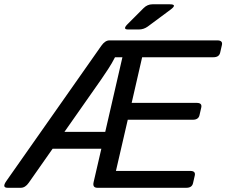

<svg xmlns="http://www.w3.org/2000/svg" viewBox="-59 -892 1075 912"><path d="M549.3 -752Q521.5 -752 547.4 -777.8L623 -853.5Q641.1 -871.6 665 -871.6H747.6Q785.2 -871.6 751 -846.2L643.1 -766.1Q623.5 -752 601.1 -752ZM-22.5 0Q-51.3 0 -28.8 -32.2L422.4 -674.8Q440.4 -700.2 460.9 -700.2H973.1Q1000 -700.2 995.1 -678.2L986.8 -642.1Q981.9 -620.1 954.6 -620.1H616.2L566.4 -403.3H875.5Q901.9 -403.3 897 -381.3L888.7 -345.2Q883.8 -323.2 856.9 -323.2H547.9L491.7 -80.1H844.7Q871.1 -80.1 866.2 -58.1L857.9 -22Q853 0 826.2 0H403.8Q379.4 0 385.7 -26.9L422.4 -185.5H190.9L77.6 -23.9Q61 0 39.6 0ZM247.1 -265.6H440.9L522.5 -620.1H487.3Q472.7 -591.3 454.8 -564Q437 -536.6 421.4 -514.2Z"/></svg>

Font: Istok Web
Style: Italic
Weight: 400
Italic angle: -13°
Designer: Andrey V. Panov
Foundry: Andrey V. Panov
Version: Version 1.0.2g